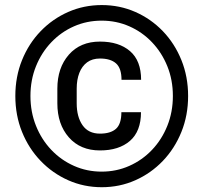

<svg xmlns="http://www.w3.org/2000/svg" viewBox="-20 -741 824 770"><path d="M388.2 9.8Q316.4 9.8 253.7 -18.1Q190.9 -45.9 143.1 -95.7Q95.2 -145.5 68.4 -211.9Q41.5 -278.3 41.5 -356Q41.5 -433.6 68.4 -500Q95.2 -566.4 143.1 -616Q190.9 -665.5 253.7 -693.1Q316.4 -720.7 388.2 -720.7Q460 -720.7 522.7 -693.1Q585.4 -665.5 633.1 -616Q680.7 -566.4 707.5 -500Q734.4 -433.6 734.4 -356Q734.4 -278.3 707.5 -211.9Q680.7 -145.5 633.1 -95.7Q585.4 -45.9 522.7 -18.1Q460 9.8 388.2 9.8ZM380.9 -137.7Q302.2 -137.7 256.1 -190.2Q210 -242.7 210 -326.7V-385.3Q210 -469.2 256.1 -521.7Q302.2 -574.2 380.9 -574.2Q457 -574.2 501.5 -535.9Q545.9 -497.6 545.9 -420.9H467.3Q467.3 -467.3 445.3 -486.8Q423.3 -506.3 380.9 -506.3Q350.1 -506.3 329.3 -491Q308.6 -475.6 298.1 -448.5Q287.6 -421.4 287.6 -385.7V-326.7Q287.6 -272.5 311 -238.8Q334.5 -205.1 380.9 -205.1Q423.3 -205.1 445.1 -224.4Q466.8 -243.7 466.8 -291H545.4Q545.4 -214.4 501.2 -176Q457 -137.7 380.9 -137.7ZM387.7 -52.7Q446.8 -52.7 498.5 -75.7Q550.3 -98.6 589.6 -139.9Q628.9 -181.2 651.1 -236.6Q673.3 -292 673.3 -356Q673.3 -420.4 651.1 -475.3Q628.9 -530.3 589.6 -571.5Q550.3 -612.8 498.5 -635.5Q446.8 -658.2 387.7 -658.2Q328.6 -658.2 276.9 -635.5Q225.1 -612.8 185.8 -571.5Q146.5 -530.3 124.3 -475.3Q102.1 -420.4 102.1 -356Q102.1 -292 124.3 -236.6Q146.5 -181.2 185.8 -139.9Q225.1 -98.6 276.9 -75.7Q328.6 -52.7 387.7 -52.7Z"/></svg>

Font: Heebo ExtraBold
Style: Regular
Weight: 800
Designer: Oded Ezer
Foundry: Ezer Type House
Version: Version 3.100